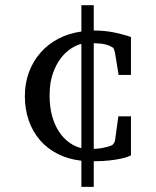

<svg xmlns="http://www.w3.org/2000/svg" viewBox="-20 -624 603 743"><path d="M294.9 -454.1Q275.4 -449.7 253.9 -435.5Q232.4 -421.4 214.1 -397Q195.8 -372.6 183.8 -337.4Q171.9 -302.2 171.9 -254.9Q171.9 -210.4 181.6 -175.3Q191.4 -140.1 208.3 -114.5Q225.1 -88.9 247.6 -72.8Q270 -56.6 294.9 -50.8ZM486.8 -22.9Q485.8 -22 476.3 -18.1Q466.8 -14.2 449 -10.3Q431.2 -6.3 404.5 -3.2Q377.9 0 342.8 0V99.1H294.9V-2Q244.1 -7.8 203.6 -28.3Q163.1 -48.8 134.8 -81.5Q106.4 -114.3 91.3 -157.7Q76.2 -201.2 76.2 -252Q76.2 -301.8 92 -344.5Q107.9 -387.2 136.5 -419.9Q165 -452.6 205.3 -473.9Q245.6 -495.1 294.9 -502V-604H342.8V-505.9Q361.8 -505.9 379.4 -504.4Q397 -502.9 414.3 -499.8Q431.6 -496.6 449.5 -491.9Q467.3 -487.3 486.8 -481V-334H439L424.8 -420.9Q423.3 -427.2 421.1 -433.3Q418.9 -439.5 413.1 -441.9Q407.7 -444.8 401.9 -447.5Q396 -450.2 387.9 -452.1Q379.9 -454.1 368.9 -455.3Q357.9 -456.5 342.8 -457V-47.9Q358.4 -48.3 371.3 -50.5Q384.3 -52.7 393.6 -55.2Q404.3 -58.1 413.1 -62Q417.5 -64.5 420.4 -69.3Q423.3 -74.2 424.8 -78.1L438 -173.8H486.8Z"/></svg>

Font: Charis SIL Viet
Style: Regular
Weight: 400
Foundry: SIL International
Version: Version 5.000